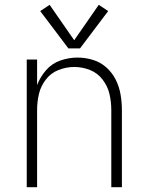

<svg xmlns="http://www.w3.org/2000/svg" viewBox="-20 -777 616 797"><path d="M91 0H134V-320Q134 -354 141.5 -386.5Q149 -419 170 -446.5Q191 -474 223 -486.5Q255 -499 288 -499Q322 -499 353.5 -486.5Q385 -474 406 -446.5Q427 -419 434.5 -386.5Q442 -354 442 -320V0H486V-320Q486 -352 480.5 -384.5Q475 -417 460.5 -446Q446 -475 421.5 -497Q397 -519 365.5 -528.5Q334 -538 302 -538Q266 -538 231 -526Q196 -514 171.5 -486Q147 -458 134 -424V-530H91ZM264 -576H312L429 -731L390 -757L288 -610L186 -757L147 -731Z"/></svg>

Font: Iosevka Sparkle Extralight
Style: Regular
Weight: 200
Designer: Belleve Invis
Foundry: Belleve Invis
Version: Version 4.5.0; ttfautohint (v1.8.3)